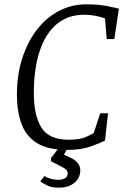

<svg xmlns="http://www.w3.org/2000/svg" viewBox="-20 -680 578 885"><path d="M291 11Q201 11 150.5 -20.5Q100 -52 79 -109.5Q58 -167 58 -244Q58 -335 82.5 -411Q107 -487 150 -543Q193 -599 251.5 -629.5Q310 -660 377 -660Q433 -660 471 -652.5Q509 -645 528 -640L507 -500H472L464 -595Q454 -600 425 -606Q396 -612 367 -612Q293 -612 241.5 -569Q190 -526 163 -445Q136 -364 136 -250Q136 -149 170.5 -92.5Q205 -36 296 -36Q349 -36 376 -48.5Q403 -61 412 -67L442 -158H478L464 -32Q443 -21 398 -5Q353 11 291 11ZM252 185Q218 185 197.5 175Q177 165 166 156L185 131Q196 139 214 144Q232 149 248 149Q266 149 279 142Q292 135 292 119Q292 108 284 101Q276 94 261 87L215 63V49L252 0H291L275 33L301 45Q324 55 337 70Q350 85 350 105Q350 141 322.5 163Q295 185 252 185Z"/></svg>

Font: Faustina Light
Style: Italic
Weight: 300
Italic angle: -8°
Designer: Alfonso Garcia
Foundry: http://www.omnibus-type.com
Version: Version 1.200